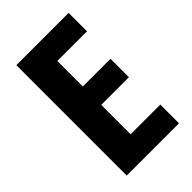

<svg xmlns="http://www.w3.org/2000/svg" viewBox="-215 -796 878 878"><g transform="rotate(-45 223.5 -357.0)"><path d="M404 0H66V-714H404V-595H212V-430H391V-311H212V-121H404Z"/></g></svg>

Font: Noto Sans Display Condensed
Style: Bold
Weight: 700
Width: 3
Designer: Monotype Design Team
Foundry: Monotype Imaging Inc.
Version: Version 2.003